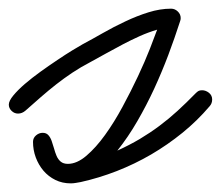

<svg xmlns="http://www.w3.org/2000/svg" viewBox="-67 -409 504 438"><path d="M-25.9 -149.9Q-34.2 -149.9 -40.5 -156Q-46.9 -162.1 -46.9 -170.4Q-46.9 -178.7 -36.6 -191.2Q-26.4 -203.6 -10.3 -217.5Q5.9 -231.4 25.6 -245.6Q45.4 -259.8 64 -272.2Q82.5 -284.7 98.1 -294.2Q113.8 -303.7 121.6 -308.1Q142.6 -319.3 167.5 -333.5Q192.4 -347.7 218.8 -360.1Q245.1 -372.6 271.7 -380.9Q298.3 -389.2 323.2 -389.2Q332 -389.2 338.6 -382.8Q345.2 -376.5 345.2 -367.7Q345.2 -363.8 343.8 -360.4Q331.5 -322.3 316.9 -283.4Q302.2 -244.6 284.7 -206.5Q267.1 -168.5 246.3 -132.6Q225.6 -96.7 200.7 -65.4Q228.5 -78.1 252 -92Q275.4 -106 296.6 -121.8Q317.9 -137.7 337.9 -156Q357.9 -174.3 379.4 -196.3Q382.8 -199.7 385.7 -201.4Q388.7 -203.1 394 -203.1Q402.3 -203.1 409.7 -197.3Q417 -191.4 417 -182.1Q417 -172.9 411.1 -166.5Q383.3 -133.8 349.4 -106.2Q315.4 -78.6 277.8 -56.6Q240.2 -34.7 199.5 -18.8Q158.7 -2.9 117.2 6.3Q111.3 7.3 105.7 8.3Q100.1 9.3 94.2 9.3Q75.2 9.3 59.3 1.5Q43.5 -6.3 32.2 -19.5Q21 -32.7 14.6 -49.8Q8.3 -66.9 8.3 -85.4Q8.3 -94.2 15.1 -100.1Q22 -106 30.3 -106Q38.6 -106 43.2 -100.8Q47.9 -95.7 50.8 -87.6Q53.7 -79.6 56.2 -70.6Q58.6 -61.5 62 -53.5Q65.4 -45.4 71.5 -40.3Q77.6 -35.2 87.9 -35.2Q108.4 -35.2 130.1 -53.7Q151.9 -72.3 172.6 -101.1Q193.4 -129.9 212.6 -165.5Q231.9 -201.2 247.8 -235.1Q263.7 -269 274.9 -297.6Q286.1 -326.2 291.5 -341.3Q271.5 -335.4 252 -326.7Q232.4 -317.9 213.4 -307.9Q194.3 -297.9 175.5 -287.4Q156.7 -276.9 138.7 -267.1Q117.2 -255.9 98.1 -243.2Q79.1 -230.5 61.3 -216.6Q43.5 -202.6 26.4 -187.7Q9.3 -172.9 -8.8 -156.7Q-16.6 -149.9 -25.9 -149.9Z"/></svg>

Font: Helvetia Verbundene
Style: Regular
Weight: 400
Designer: Peter Wiegel, original typeface by Carl Albert Fahrenwaldt 1901
Foundry: Peter Wiegel
Version: Version 2.000